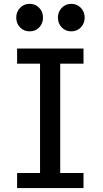

<svg xmlns="http://www.w3.org/2000/svg" viewBox="-20 -961 524 981"><path d="M67.4 -712.9H406.7V-635.7H287.6V-77.1H406.7V0H67.4V-77.1H184.6V-635.7H67.4ZM275.9 -871.1Q275.9 -900.4 295.4 -920.9Q314.9 -941.4 344.2 -941.4Q373.5 -941.4 393.1 -920.9Q412.6 -900.4 412.6 -871.1Q412.6 -841.3 393.1 -821Q373.5 -800.8 344.2 -800.8Q314.9 -800.8 295.4 -821Q275.9 -841.3 275.9 -871.1ZM63 -871.1Q63 -900.4 82.5 -920.9Q102.1 -941.4 131.3 -941.4Q161.1 -941.4 180.4 -920.9Q199.7 -900.4 199.7 -871.1Q199.7 -841.3 180.4 -821Q161.1 -800.8 131.3 -800.8Q102.1 -800.8 82.5 -821Q63 -841.3 63 -871.1Z"/></svg>

Font: Kanchenjunga Medium
Style: Regular
Weight: 500
Version: Version 2.001